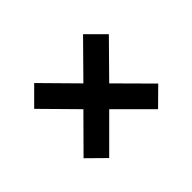

<svg xmlns="http://www.w3.org/2000/svg" viewBox="-95 -725 789 789"><g transform="rotate(-45 300.0 -330.0)"><path d="M158 -112 83 -186 225 -329 83 -473 158 -548 300 -404 442 -548 517 -473 375 -329 517 -186 442 -112 300 -254Z"/></g></svg>

Font: Source Code Pro ExtraBold
Style: Italic
Weight: 800
Italic angle: -11°
Monospace: yes
Designer: Paul D. Hunt, Teo Tuominen
Foundry: Adobe Systems Incorporated
Version: Version 1.016;hotconv 1.0.116;makeotfexe 2.5.65601